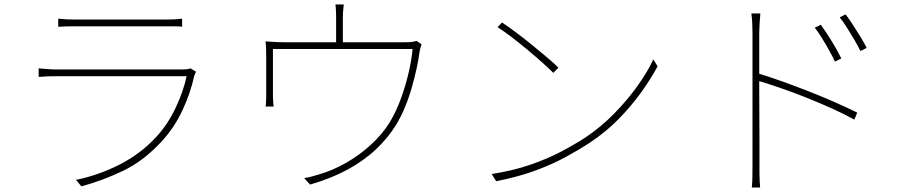

<svg xmlns="http://www.w3.org/2000/svg" viewBox="-20 -805 4040 854"><path d="M239 -722Q258 -720 275 -719Q292 -718 314 -718Q327 -718 366.5 -718Q406 -718 458 -718Q510 -718 562.5 -718Q615 -718 657 -718Q699 -718 717 -718Q740 -718 757 -719Q774 -720 790 -722V-686Q774 -688 756.5 -688Q739 -688 716 -688Q699 -688 658 -688Q617 -688 565 -688Q513 -688 461 -688Q409 -688 369 -688Q329 -688 314 -688Q293 -688 275.5 -687.5Q258 -687 239 -686ZM852 -486Q850 -482 847.5 -477Q845 -472 844 -468Q828 -393 792 -315.5Q756 -238 700 -177Q619 -89 528 -45.5Q437 -2 342 24L318 -5Q417 -25 511 -72.5Q605 -120 675 -196Q726 -251 761 -325Q796 -399 810 -466Q800 -466 765 -466Q730 -466 680 -466Q630 -466 572 -466Q514 -466 456.5 -466Q399 -466 350.5 -466Q302 -466 270 -466Q238 -466 231 -466Q214 -466 194.5 -465.5Q175 -465 152 -463V-501Q175 -499 194.5 -497.5Q214 -496 231 -496Q238 -496 269.5 -496Q301 -496 349 -496Q397 -496 453 -496Q509 -496 565.5 -496Q622 -496 670 -496Q718 -496 750.5 -496Q783 -496 790 -496Q800 -496 810.5 -497Q821 -498 827 -501Z M1509 -785Q1507 -771 1506 -754Q1505 -737 1505 -727Q1505 -717 1505 -694Q1505 -671 1505 -646Q1505 -621 1505 -604H1475Q1475 -622 1475 -647Q1475 -672 1475 -694.5Q1475 -717 1475 -727Q1475 -737 1474.5 -754Q1474 -771 1472 -785ZM1855 -608Q1853 -603 1850 -592Q1847 -581 1845 -567Q1842 -543 1834 -505Q1826 -467 1813.5 -422Q1801 -377 1783 -332.5Q1765 -288 1742 -250Q1707 -193 1653.5 -142Q1600 -91 1526.5 -51Q1453 -11 1359 16L1333 -13Q1349 -15 1365.5 -19.5Q1382 -24 1398 -29Q1458 -46 1518 -80Q1578 -114 1629.5 -161Q1681 -208 1714 -262Q1743 -310 1764.5 -370Q1786 -430 1799 -488Q1812 -546 1815 -587H1194Q1194 -569 1194 -538.5Q1194 -508 1194 -475Q1194 -442 1194 -414.5Q1194 -387 1194 -376Q1194 -366 1195 -352.5Q1196 -339 1197 -331H1161Q1163 -339 1163.5 -352.5Q1164 -366 1164 -375Q1164 -387 1164 -411Q1164 -435 1164 -463.5Q1164 -492 1164 -516.5Q1164 -541 1164 -553Q1164 -568 1163.5 -587Q1163 -606 1161 -621Q1179 -620 1200.5 -618.5Q1222 -617 1246 -617H1779Q1804 -617 1815.5 -619Q1827 -621 1833 -623Z M2213 -705Q2240 -687 2275 -661Q2310 -635 2346 -605.5Q2382 -576 2413.5 -549.5Q2445 -523 2464 -504L2441 -481Q2423 -499 2393 -526Q2363 -553 2327.5 -582.5Q2292 -612 2257 -639Q2222 -666 2193 -684ZM2167 -31Q2263 -46 2339.5 -72.5Q2416 -99 2476.5 -131Q2537 -163 2583 -193Q2652 -239 2711 -299Q2770 -359 2815 -422Q2860 -485 2886 -541L2905 -510Q2875 -454 2831 -393Q2787 -332 2730.5 -274.5Q2674 -217 2603 -170Q2554 -138 2494 -105.5Q2434 -73 2359 -45.5Q2284 -18 2187 1Z M3631 -695Q3642 -680 3659 -654Q3676 -628 3693 -599Q3710 -570 3722 -545L3694 -531Q3684 -552 3668.5 -580Q3653 -608 3636 -635.5Q3619 -663 3604 -682ZM3741 -741Q3753 -726 3770 -700Q3787 -674 3805 -645Q3823 -616 3835 -592L3807 -578Q3797 -599 3781 -626.5Q3765 -654 3747.5 -681.5Q3730 -709 3715 -728ZM3327 -69Q3327 -78 3327 -118.5Q3327 -159 3327 -218.5Q3327 -278 3327 -345Q3327 -412 3327 -475.5Q3327 -539 3327 -587.5Q3327 -636 3327 -657Q3327 -673 3326 -699Q3325 -725 3322 -745H3362Q3360 -726 3358.5 -698.5Q3357 -671 3357 -657Q3357 -607 3357 -545.5Q3357 -484 3357 -420Q3357 -356 3357.5 -295.5Q3358 -235 3358 -186Q3358 -137 3358 -105.5Q3358 -74 3358 -69Q3358 -52 3358 -34Q3358 -16 3359 0Q3360 16 3361 29H3324Q3326 10 3326.5 -16.5Q3327 -43 3327 -69ZM3351 -479Q3400 -464 3457.5 -443.5Q3515 -423 3575 -399.5Q3635 -376 3691 -351.5Q3747 -327 3793 -304L3780 -273Q3737 -297 3680.5 -322.5Q3624 -348 3563.5 -372Q3503 -396 3447.5 -415Q3392 -434 3351 -446Z"/></svg>

Font: Noto Sans TC
Style: Regular
Weight: 100
Designer: Ryoko NISHIZUKA 西塚涼子 (kana, bopomofo & ideographs); Paul D. Hunt (Latin, Greek & Cyrillic); Sandoll Communications 산돌커뮤니
Foundry: Adobe
Version: Version 2.004;hotconv 1.0.118;makeotfexe 2.5.65603